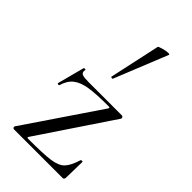

<svg xmlns="http://www.w3.org/2000/svg" viewBox="-227 -795 860 860"><g transform="rotate(45 202.5 -365.5)"><path d="M277 -373Q199 -373 156 -366.5Q113 -360 88.5 -341Q64 -322 53 -284Q53 -282 49 -282Q46 -282 43.5 -283.5Q41 -285 42 -286L76 -415Q77 -417 82.5 -416.5Q88 -416 87 -414Q86 -411 86 -406Q86 -394 97 -390Q108 -386 135 -386H347Q351 -386 353.5 -382Q356 -378 355 -374L119 -22Q115 -15 124 -15Q222 -15 263.5 -21Q305 -27 324 -46.5Q343 -66 358 -114Q359 -116 364 -116Q369 -116 369 -114L367 -11Q367 -7 364.5 -3.5Q362 0 358 0H49Q45 0 42.5 -4Q40 -8 42 -12L282 -366Q285 -373 277 -373ZM198 -472Q195 -472 192.5 -473.5Q190 -475 191 -476L243 -716Q244 -720 264 -725.5Q284 -731 296 -731Q305 -731 304 -727L202 -474Q202 -472 198 -472Z"/></g></svg>

Font: Cormorant
Style: Regular
Weight: 400
Designer: Christian Thalmann (Catharsis Fonts)
Foundry: Catharsis Fonts
Version: Version 4.000